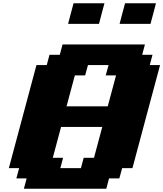

<svg xmlns="http://www.w3.org/2000/svg" viewBox="-20 -1145 991 1165"><path d="M125 0H625L641.6 -62.5H704.1L721.2 -125H783.7Q811.5 -229.5 867.4 -437.7Q923.3 -646 951.2 -750H888.7L905.3 -812.5H842.8L859.4 -875H359.4L342.8 -812.5H280.3L263.7 -750H201.2Q173.3 -646 117.4 -437.5Q61.5 -229 33.7 -125H96.2L79.1 -62.5H141.6ZM471.2 -125H346.2L362.8 -187.5H300.3L350.6 -375H600.6L550.3 -187.5H487.8ZM633.8 -500H383.8L434.1 -687.5H496.6L513.7 -750H638.7L621.6 -687.5H684.1ZM705.6 -1000H893.1Q898.9 -1020.5 909.9 -1062.5Q920.9 -1104.5 926.3 -1125H738.8Q732.9 -1104 721.9 -1062.3Q710.9 -1020.5 705.6 -1000ZM393.1 -1000H580.6Q585.9 -1020.5 596.9 -1062.3Q607.9 -1104 613.8 -1125H426.3Q420.4 -1104 409.4 -1062.3Q398.4 -1020.5 393.1 -1000Z"/></svg>

Font: Faithful 32x
Style: BoldOblique
Weight: 400
Foundry: Faithful Resource Pack
Version: Version 1.0; January 27, 2023